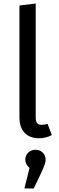

<svg xmlns="http://www.w3.org/2000/svg" viewBox="-20 -770 333 1086"><path d="M200 12C227 12 251 6 273 -6L249 -70C239 -66 228 -64 215 -64C191 -64 182 -77 182 -106V-750L90 -739V-104C90 -31 132 12 200 12ZM181 77C149 77 123 101 123 133C123 150 131 166 147 180L118 296H171L212 210C232 167 238 150 238 133C238 101 213 77 181 77Z"/></svg>

Font: Fira Sans
Style: Regular
Weight: 400
Designer: Carrois Corporate & Edenspiekermann AG
Foundry: Carrois Corporate GbR & Edenspiekermann AG
Version: Version 4.203